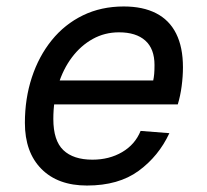

<svg xmlns="http://www.w3.org/2000/svg" viewBox="-20 -562 640 594"><path d="M249 12Q159 12 108 -39.5Q57 -91 57 -182Q57 -257 78.5 -322.5Q100 -388 140 -437.5Q180 -487 236.5 -514.5Q293 -542 363 -542Q422 -542 463 -521Q504 -500 525 -458Q546 -416 546 -354Q546 -326 542 -295.5Q538 -265 530 -239H135L151 -313H454Q456 -322 457 -333Q458 -344 458 -361Q458 -411 429.5 -436.5Q401 -462 348 -462Q304 -462 267 -441.5Q230 -421 202.5 -384.5Q175 -348 160 -299Q145 -250 145 -194Q145 -127 176 -97.5Q207 -68 266 -68Q318 -68 358 -91.5Q398 -115 415 -157L504 -150Q471 -79 409 -33.5Q347 12 249 12Z"/></svg>

Font: Geist Mono
Style: Italic
Weight: 400
Italic angle: -12°
Monospace: yes
Designer: Basement.studio, Andrés Briganti, Mateo Zaragoza
Foundry: Basement.studio, Vercel, Andrés Briganti, Guido Ferreyra, Mateo Zaragoza
Version: Version 1.500